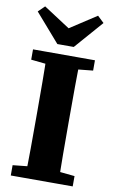

<svg xmlns="http://www.w3.org/2000/svg" viewBox="-97 -935 582 985"><g transform="rotate(10 194.0 -442.5)"><path d="M32.7 0H355.3V-53.7L207.3 -68.7H177.9L32.7 -53.7V0ZM106.7 0H280.6C277.6 -103 277.6 -207 277.6 -310.7V-347C277.6 -452 277.6 -556 280.6 -657H106.7C109.7 -554 109.7 -450 109.7 -347V-310C109.7 -205 109.7 -101 106.7 0ZM32.7 -603.3 177.9 -588.3H207.3L355.3 -603.3V-657H32.7V-603.3ZM55.8 -885 22.7 -852.8 150.9 -705.5H236.4L365.3 -852.8L331.5 -885L150.2 -766.9H237.1L55.8 -885Z"/></g></svg>

Font: Source Serif Variable
Style: Regular
Weight: 389
Designer: Frank Grießhammer
Foundry: Adobe Systems Incorporated
Version: Version 3.001;hotconv 1.0.111;makeotfexe 2.5.65597